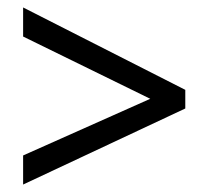

<svg xmlns="http://www.w3.org/2000/svg" viewBox="-20 -683 560 515"><path d="M42 -188 477 -392V-442L42 -663V-585L383 -418L42 -266Z"/></svg>

Font: Noto Sans Malayalam UI SemiCondensed
Style: Regular
Weight: 400
Width: 4
Designer: Jelle Bosma - Monotype Design Team
Foundry: Monotype Imaging Inc.
Version: Version 2.104